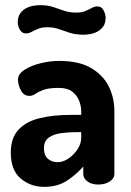

<svg xmlns="http://www.w3.org/2000/svg" viewBox="-20 -718 511 747"><path d="M152 9Q99 9 60.5 -23.5Q22 -56 22 -124Q22 -181 51.5 -213Q81 -245 133.5 -258Q186 -271 255 -271H296V-284Q296 -306 287.5 -327Q279 -348 260.5 -362Q242 -376 208 -376Q170 -376 149.5 -368.5Q129 -361 118 -353Q107 -345 94 -345Q73 -345 61.5 -366Q50 -387 50 -409Q50 -430 75.5 -446.5Q101 -463 138 -472Q175 -481 210 -481Q288 -481 335 -453Q382 -425 403.5 -381Q425 -337 425 -286V-41Q425 -24 407 -12Q389 0 362 0Q337 0 320.5 -12Q304 -24 304 -41V-70Q277 -39 240.5 -15Q204 9 152 9ZM204 -87Q225 -87 246 -101Q267 -115 281.5 -137Q296 -159 296 -183V-204H281Q248 -204 218 -200Q188 -196 169.5 -182.5Q151 -169 151 -141Q151 -113 166.5 -100Q182 -87 204 -87ZM306 -583Q274 -583 251 -590.5Q228 -598 208.5 -605Q189 -612 164 -612Q143 -612 128.5 -606Q114 -600 103 -594Q92 -588 82 -588Q69 -588 62 -596Q55 -604 52 -614.5Q49 -625 49 -630Q49 -653 59 -666.5Q69 -680 83.5 -687Q98 -694 112.5 -696Q127 -698 135 -698Q165 -698 186 -691Q207 -684 228.5 -676.5Q250 -669 277 -669Q298 -669 312 -675Q326 -681 337 -687Q348 -693 358 -693Q372 -693 378.5 -684.5Q385 -676 388 -666Q391 -656 391 -651Q391 -627 381 -614Q371 -601 357 -594Q343 -587 328.5 -585Q314 -583 306 -583Z"/></svg>

Font: Dosis ExtraLight
Style: Bold
Weight: 700
Version: Version 3.001; ttfautohint (v1.8.2)